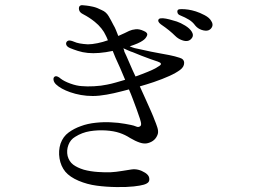

<svg xmlns="http://www.w3.org/2000/svg" viewBox="-20 -721 1040 758"><path d="M802 -601Q813 -605 817.5 -615.5Q822 -626 814 -638Q807 -651 788 -661Q769 -671 753 -676Q737 -681 723.5 -683Q710 -685 697 -685Q694 -685 688.5 -684.5Q683 -684 681 -680Q679 -676 681 -670Q683 -664 690 -661Q712 -652 726.5 -643Q741 -634 751 -620Q761 -608 776 -603Q791 -598 802 -601ZM723 -560Q733 -563 739 -573Q745 -583 737 -596Q729 -609 711 -620Q693 -631 678 -636Q662 -641 648.5 -644.5Q635 -648 623 -649Q619 -649 613.5 -648.5Q608 -648 606 -644Q601 -636 615 -625Q634 -612 647.5 -601Q661 -590 672 -579Q683 -568 698 -562.5Q713 -557 723 -560ZM504 -515Q516 -510 538.5 -501Q561 -492 576 -487Q591 -482 602.5 -478Q614 -474 615 -470Q617 -466 608.5 -460.5Q600 -455 593 -451Q584 -446 563.5 -437.5Q543 -429 515 -419Q503 -444 490.5 -473.5Q478 -503 471 -517Q471 -522 467 -530H468Q477 -526 487 -521.5Q497 -517 504 -515ZM308 -665Q333 -652 354 -635Q369 -623 380.5 -608.5Q392 -594 397 -582Q399 -579 401 -574Q403 -569 406 -562Q387 -555 365 -550.5Q343 -546 327 -546Q290 -548 273 -556Q264 -560 256.5 -561Q249 -562 244 -557Q239 -551 242 -543.5Q245 -536 257 -531Q269 -526 287.5 -520Q306 -514 327 -512Q347 -510 372 -512Q397 -514 425 -520Q428 -513 430.5 -506.5Q433 -500 436 -493Q445 -474 455 -451Q465 -428 474 -406Q457 -401 438 -395.5Q419 -390 403 -387Q380 -382 351.5 -380.5Q323 -379 303 -381Q283 -382 258 -391Q233 -400 219 -411Q214 -416 206.5 -419Q199 -422 194 -417Q190 -413 191.5 -404.5Q193 -396 201 -388Q220 -370 257 -357Q277 -350 299.5 -346Q322 -342 346 -342Q371 -342 401.5 -347.5Q432 -353 454 -359Q461 -361 470 -363Q479 -365 489 -368Q497 -350 505 -328.5Q513 -307 519.5 -289.5Q526 -272 528 -265Q533 -252 536 -239.5Q539 -227 534 -223Q527 -218 520.5 -220.5Q514 -223 508 -225Q502 -227 474.5 -232Q447 -237 420 -238Q393 -240 359 -236.5Q325 -233 299 -223Q273 -214 251 -198Q229 -182 219 -154Q210 -126 215 -95.5Q220 -65 238 -43Q256 -22 290 -7.5Q324 7 362 12Q399 17 440.5 17.5Q482 18 508 15Q535 12 548 8Q561 4 566 -2Q571 -8 569 -19Q567 -30 553 -39Q526 -56 499 -52Q485 -50 461 -46Q437 -42 417 -41Q397 -40 367 -42Q337 -44 311 -51Q285 -59 269 -71Q253 -83 247 -105Q242 -127 250 -148.5Q258 -170 277 -181Q304 -198 335 -203Q366 -208 398 -206Q429 -204 451.5 -196.5Q474 -189 494 -176Q514 -164 532 -158Q550 -152 564 -156Q594 -164 603 -192Q606 -203 601 -218.5Q596 -234 590 -248Q587 -257 576.5 -281Q566 -305 553.5 -332.5Q541 -360 532 -380Q545 -384 559 -388Q573 -392 587 -397Q622 -409 648.5 -421Q675 -433 691 -445Q707 -457 707 -472.5Q707 -488 689 -493Q671 -499 648.5 -503.5Q626 -508 608 -511Q597 -513 576.5 -517Q556 -521 537.5 -525.5Q519 -530 512 -531Q508 -532 502.5 -534Q497 -536 492 -538Q529 -550 544 -561Q556 -569 560.5 -580.5Q565 -592 547 -599Q530 -607 515.5 -605.5Q501 -604 490 -599Q484 -596 472.5 -590.5Q461 -585 447 -579Q442 -592 437.5 -603Q433 -614 428 -622Q419 -640 409 -657Q399 -674 382 -681Q363 -691 347 -694.5Q331 -698 321 -699Q313 -700 305 -700.5Q297 -701 293 -695Q290 -688 293 -679.5Q296 -671 308 -665Z"/></svg>

Font: Hannari
Style: Regular
Weight: 400
Version: Version 1.12